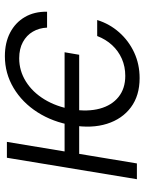

<svg xmlns="http://www.w3.org/2000/svg" viewBox="78 -662 595 791"><g transform="rotate(-90 375.5 -266.5)"><path d="M555.7 -297.9 545.4 -237.8H118.7L128.9 -297.9ZM186.5 -535.6 97.7 0H32.7L121.1 -535.6ZM449.2 11.2Q377 11.2 328.9 -24.7Q280.8 -60.5 261 -123.3Q241.2 -186 254.9 -266.6Q268.6 -347.2 308.6 -409.7Q348.6 -472.2 408.7 -508.1Q468.8 -543.9 539.6 -543.9Q595.2 -543.9 636.7 -522.2Q678.2 -500.5 700.9 -461.4Q723.6 -422.4 722.7 -370.1H657.2Q655.8 -402.8 640.6 -428.7Q625.5 -454.6 597.7 -469.7Q569.8 -484.9 530.8 -484.9Q479.5 -484.9 435.5 -457.5Q391.6 -430.2 361.6 -381.1Q331.5 -332 320.3 -266.6Q310.1 -202.1 323.5 -152.8Q336.9 -103.5 371.6 -75.7Q406.2 -47.9 458.5 -47.9Q496.6 -47.9 528.8 -62Q561 -76.2 585 -102.1Q608.9 -127.9 622.6 -163.6H688.5Q672.9 -112.8 637.9 -73.2Q603 -33.7 554.7 -11.2Q506.3 11.2 449.2 11.2Z"/></g></svg>

Font: Inter 20pt Light
Style: Italic
Weight: 300
Italic angle: -9.3988°
Version: Version 4.001;git-66647c0bb